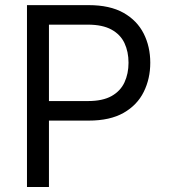

<svg xmlns="http://www.w3.org/2000/svg" viewBox="-20 -748 675 768"><path d="M87.9 0V-727.5H334Q419.4 -727.5 473.9 -696.8Q528.3 -666 554.7 -613.8Q581.1 -561.5 581.1 -497.1Q581.1 -433.1 554.9 -380.4Q528.8 -327.6 474.4 -296.6Q419.9 -265.6 335 -265.6H159.2V-343.8H332Q390.6 -343.8 426.3 -363.8Q461.9 -383.8 478 -418.7Q494.1 -453.6 494.1 -497.1Q494.1 -541 478 -575.4Q461.9 -609.9 426 -629.6Q390.1 -649.4 331.1 -649.4H175.8V0Z"/></svg>

Font: Inter V
Style: 
Weight: 400
Designer: Rasmus Andersson
Foundry: rsms
Version: Version 4.000;git-a3f224843